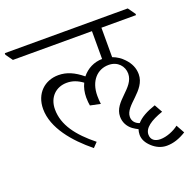

<svg xmlns="http://www.w3.org/2000/svg" viewBox="-164 -753 1008 1011"><g transform="rotate(-20 339.5 -248.0)"><path d="M237 7 262 -19C171 -92 114 -166 114 -254C114 -322 159 -365 220 -365C251 -365 278 -355 307 -334C296 -312 290 -285 290 -256C290 -237 292 -223 294 -211L351 -199C349 -213 348 -228 348 -245C348 -329 396 -378 459 -378C510 -378 541 -341 541 -300C541 -219 423 -187 423 -101C423 -70 437 -43 462 -24C472 -17 482 -11 492 -6C489 3 487 13 487 24C487 50 500 73 523 94C545 114 572 127 603 127C640 127 675 115 712 92L686 45C661 65 619 83 583 83C552 83 531 68 531 39C531 2 571 -26 640 -50L615 -95C567 -79 530 -59 509 -34C484 -42 471 -60 471 -82C471 -147 592 -186 592 -278C592 -312 579 -342 552 -370C537 -386 516 -401 491 -410V-575H685V-582L656 -623H-33V-614L-5 -575H438V-419C393 -419 352 -398 324 -363C279 -400 238 -418 192 -418C115 -418 56 -364 56 -277C56 -171 142 -70 237 7Z"/></g></svg>

Font: Noto Serif Devanagari Light
Style: Regular
Weight: 300
Designer: Universal Thirst, Indian Type Foundry and the Monotype Design Team
Foundry: Monotype Imaging Inc.
Version: Version 2.004